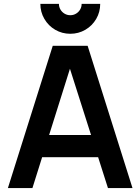

<svg xmlns="http://www.w3.org/2000/svg" viewBox="-20 -952 710 972"><path d="M335.8 -781Q294.4 -781 259.6 -801.2Q224.8 -821.5 204.6 -856.3Q184.3 -891.1 184.3 -932.5H278.3Q278.3 -916.7 286.1 -903.6Q293.8 -890.5 306.9 -882.8Q320 -875 335.8 -875Q351.8 -875 364.8 -882.8Q377.9 -890.5 385.6 -903.6Q393.3 -916.7 393.3 -932.5H487.3Q487.3 -891.1 467.1 -856.3Q446.8 -821.5 412 -801.2Q377.2 -781 335.8 -781ZM20 0 247 -720H423.7L650.7 0H526.5L320.7 -646H347.3L144.2 0ZM146.7 -156.2V-268.7H524.7V-156.2Z"/></svg>

Font: Manrope
Style: Regular
Weight: 400
Designer: Mikhail Sharanda
Foundry: Mikhail Sharanda
Version: Version 4.503